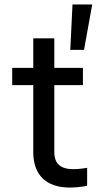

<svg xmlns="http://www.w3.org/2000/svg" viewBox="-20 -836 436 866"><path d="M359 -611 396 -816H307L297 -611ZM295 10C337 10 373 2 373 2V-79C373 -79 340 -73 311 -73C255 -73 225 -96 225 -150V-452H354V-530H225V-663H130V-530H35V-452H130V-150C130 -49 186 10 295 10Z"/></svg>

Font: Be Vietnam Pro
Style: Regular
Weight: 400
Designer: Lam Bao, Tony Le, Vietanh Nguyen
Foundry: Yellow Type Foundry
Version: Version 1.002